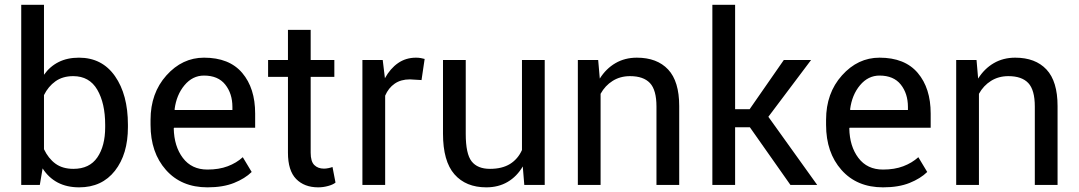

<svg xmlns="http://www.w3.org/2000/svg" viewBox="-20 -782 4562 812"><path d="M521 -244.1Q521 -129.9 466.1 -59.8Q411.1 10.3 314.9 10.3Q262.7 10.3 224.1 -10Q185.5 -30.3 160.2 -69.8L148.4 0H69.8V-761.7H166V-465.8Q190.9 -501 227.8 -519.5Q264.6 -538.1 314 -538.1Q411.6 -538.1 466.3 -460Q521 -381.8 521 -254.4ZM424.8 -254.4Q424.8 -345.2 391.4 -402.6Q357.9 -460 289.6 -460Q245.1 -460 214.6 -438.2Q184.1 -416.5 166 -379.9V-150.9Q184.6 -111.8 214.6 -89.8Q244.6 -67.9 290.5 -67.9Q358.4 -67.9 391.6 -116.2Q424.8 -164.6 424.8 -244.1Z M857.4 10.3Q747.1 10.3 681.9 -63.2Q616.7 -136.7 616.7 -253.9V-275.4Q616.7 -388.2 683.8 -463.1Q751 -538.1 842.8 -538.1Q949.7 -538.1 1004.4 -473.6Q1059.1 -409.2 1059.1 -301.8V-241.7H716.3L714.8 -239.3Q716.3 -163.1 753.4 -114Q790.5 -64.9 857.4 -64.9Q906.2 -64.9 943.1 -78.9Q980 -92.8 1006.8 -117.2L1044.4 -54.7Q1016.1 -26.9 969.7 -8.3Q923.3 10.3 857.4 10.3ZM842.8 -462.4Q794.4 -462.4 760.3 -421.6Q726.1 -380.9 718.3 -319.3L719.2 -316.9H962.9V-329.6Q962.9 -386.2 932.6 -424.3Q902.3 -462.4 842.8 -462.4Z M1293.9 -655.8V-528.3H1394V-457H1293.9V-136.2Q1293.9 -99.1 1309.3 -84Q1324.7 -68.8 1350.1 -68.8Q1358.4 -68.8 1368.4 -70.8Q1378.4 -72.8 1386.2 -75.7L1398.9 -9.8Q1388.2 -1 1367.4 4.6Q1346.7 10.3 1325.7 10.3Q1267.1 10.3 1232.4 -25.1Q1197.8 -60.5 1197.8 -136.2V-457H1113.8V-528.3H1197.8V-655.8Z M1762.7 -443.4 1713.4 -446.3Q1675.3 -446.3 1649.2 -428.2Q1623 -410.2 1608.9 -377.4V0H1512.7V-528.3H1598.6L1607.9 -451.2Q1630.4 -492.2 1663.3 -515.1Q1696.3 -538.1 1739.3 -538.1Q1750 -538.1 1759.8 -536.4Q1769.5 -534.7 1775.9 -532.7Z M2190.9 -78.1Q2166 -35.6 2127 -12.7Q2087.9 10.3 2036.6 10.3Q1950.2 10.3 1901.9 -44.9Q1853.5 -100.1 1853.5 -216.8V-528.3H1949.7V-215.8Q1949.7 -131.3 1974.6 -99.6Q1999.5 -67.9 2052.2 -67.9Q2103.5 -67.9 2137 -88.6Q2170.4 -109.4 2187.5 -147.5V-528.3H2283.7V0H2197.3Z M2509.8 -528.3 2516.6 -449.7Q2543 -491.7 2582.8 -514.9Q2622.6 -538.1 2673.3 -538.1Q2758.8 -538.1 2805.7 -488Q2852.5 -438 2852.5 -333.5V0H2756.3V-331.5Q2756.3 -401.4 2728.8 -430.7Q2701.2 -460 2644.5 -460Q2603 -460 2571 -439.9Q2539.1 -419.9 2520 -385.3V0H2423.8V-528.3Z M3151.4 -243.7H3088.9V0H2992.7V-761.7H3088.9V-320.3H3150.4L3294.9 -528.3H3410.2L3229.5 -288.1L3436 0H3322.8Z M3714.4 10.3Q3604 10.3 3538.8 -63.2Q3473.6 -136.7 3473.6 -253.9V-275.4Q3473.6 -388.2 3540.8 -463.1Q3607.9 -538.1 3699.7 -538.1Q3806.6 -538.1 3861.3 -473.6Q3916 -409.2 3916 -301.8V-241.7H3573.2L3571.8 -239.3Q3573.2 -163.1 3610.4 -114Q3647.5 -64.9 3714.4 -64.9Q3763.2 -64.9 3800 -78.9Q3836.9 -92.8 3863.8 -117.2L3901.4 -54.7Q3873 -26.9 3826.7 -8.3Q3780.3 10.3 3714.4 10.3ZM3699.7 -462.4Q3651.4 -462.4 3617.2 -421.6Q3583 -380.9 3575.2 -319.3L3576.2 -316.9H3819.8V-329.6Q3819.8 -386.2 3789.6 -424.3Q3759.3 -462.4 3699.7 -462.4Z M4109.9 -528.3 4116.7 -449.7Q4143.1 -491.7 4182.9 -514.9Q4222.7 -538.1 4273.4 -538.1Q4358.9 -538.1 4405.8 -488Q4452.6 -438 4452.6 -333.5V0H4356.4V-331.5Q4356.4 -401.4 4328.9 -430.7Q4301.3 -460 4244.6 -460Q4203.1 -460 4171.1 -439.9Q4139.2 -419.9 4120.1 -385.3V0H4023.9V-528.3Z"/></svg>

Font: GeogebraSans
Style: Regular
Weight: 400
Designer: Google
Version: Version 1.100140; 2013